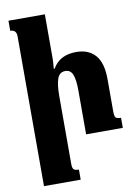

<svg xmlns="http://www.w3.org/2000/svg" viewBox="-107 -829 836 1164"><g transform="rotate(-10 310.5 -247.5)"><path d="M599 0H373V-270Q373 -337 360 -368.5Q347 -400 315 -400Q279 -400 266 -363Q253 -326 253 -258V161Q253 185 260.5 194Q268 203 293 203V265H67V-657Q67 -698 29 -698V-760H253V-491Q253 -471 249 -425H254Q278 -466 314.5 -484Q351 -502 400 -502Q476 -502 517.5 -454.5Q559 -407 559 -307V-107Q559 -80 566 -71Q573 -62 599 -62Z"/></g></svg>

Font: Noto Serif Armenian Black
Style: Regular
Weight: 900
Designer: Monotype Design team
Foundry: Monotype Imaging Inc.
Version: Version 1.000